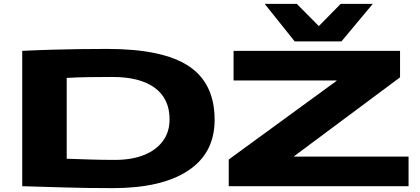

<svg xmlns="http://www.w3.org/2000/svg" viewBox="-20 -963 2170 993"><path d="M563 10Q427 10 316.5 6.5Q206 3 95 0V-700Q178 -704 249.5 -706Q321 -708 390.5 -709Q460 -710 535 -710Q821 -710 955.5 -621.5Q1090 -533 1090 -343Q1090 -171 953 -80.5Q816 10 563 10ZM574 -136Q661 -136 724 -161Q787 -186 822 -233Q857 -280 857 -346Q857 -452 781 -508.5Q705 -565 560 -565Q499 -565 436.5 -564Q374 -563 325 -560V-142Q384 -140 447 -138Q510 -136 574 -136ZM1163 0V-138L1721 -545V-547H1188V-700H2049V-563L1501 -155V-153H2093V0ZM1908 -943 1746 -749H1504L1349 -943H1515L1629 -828L1742 -943Z"/></svg>

Font: Georama ExtraExtended
Style: Bold
Weight: 700
Width: 8
Designer: Jean-Baptiste Levee
Foundry: Production Type
Version: Version 1.000